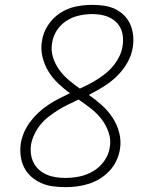

<svg xmlns="http://www.w3.org/2000/svg" viewBox="-20 -763 640 791"><path d="M249 8Q223 8 197.5 4.5Q172 1 149.5 -9Q127 -19 108.5 -35.5Q90 -52 79 -74Q68 -96 65 -122Q62 -148 66 -174Q70 -197 80 -219.5Q90 -242 105.5 -262.5Q121 -283 139.5 -300Q158 -317 179 -331Q200 -345 222.5 -356.5Q245 -368 268 -379Q242 -398 219 -420Q196 -442 179.5 -469Q163 -496 155 -528.5Q147 -561 153 -595Q158 -629 178 -659.5Q198 -690 228 -709.5Q258 -729 292 -736Q326 -743 360 -743Q384 -743 408.5 -739.5Q433 -736 454 -726Q475 -716 491.5 -699.5Q508 -683 517 -662Q526 -641 528.5 -616.5Q531 -592 527 -568Q522 -535 504.5 -504.5Q487 -474 462 -449.5Q437 -425 407 -406.5Q377 -388 346 -372Q373 -353 398.5 -330.5Q424 -308 443 -279.5Q462 -251 471 -217Q480 -183 474 -147Q470 -123 459 -100Q448 -77 430.5 -58.5Q413 -40 391 -26.5Q369 -13 345 -5.5Q321 2 297 5Q273 8 249 8ZM309 -398Q329 -407 348 -417Q367 -427 385.5 -439Q404 -451 420.5 -465Q437 -479 450.5 -496.5Q464 -514 473 -533.5Q482 -553 485 -573Q488 -591 486.5 -609.5Q485 -628 478 -644Q471 -660 458.5 -672Q446 -684 430 -691.5Q414 -699 396 -702Q378 -705 360 -705Q333 -705 306 -699Q279 -693 255 -678Q231 -663 215 -639Q199 -615 195 -588Q189 -557 198 -528Q207 -499 224 -475.5Q241 -452 263 -433.5Q285 -415 309 -398ZM249 -30Q279 -30 308 -36Q337 -42 363.5 -57.5Q390 -73 408.5 -98.5Q427 -124 432 -154Q438 -187 427.5 -217.5Q417 -248 398 -272.5Q379 -297 354.5 -316Q330 -335 305 -352L304 -353Q304 -353 304 -353Q304 -353 304 -353Q283 -343 262 -333Q241 -323 221 -310.5Q201 -298 182 -283.5Q163 -269 148 -251Q133 -233 122.5 -211.5Q112 -190 108 -168Q105 -149 107.5 -129Q110 -109 118.5 -92.5Q127 -76 141 -63.5Q155 -51 172.5 -43.5Q190 -36 209.5 -33Q229 -30 249 -30Z"/></svg>

Font: Iosevka Curly Slab XLtExObl
Style: Regular
Weight: 200
Width: 7
Italic angle: -9°
Monospace: yes
Designer: Belleve Invis
Foundry: Belleve Invis
Version: Version 11.0.0; ttfautohint (v1.8.3)